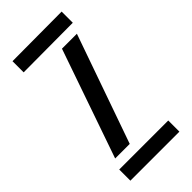

<svg xmlns="http://www.w3.org/2000/svg" viewBox="-198 -643 685 685"><g transform="rotate(-45 144.5 -300.0)"><path d="M18 0V-56.3H265.3V0ZM22 -542.5V-598.8L271.1 -600V-543.7ZM35.6 -94.4 178.4 -505.6H253.7L109.1 -94.4Z"/></g></svg>

Font: Big Shoulders Stencil Display SC Thin
Style: Regular
Weight: 100
Designer: Patric King
Foundry: XO Type Co
Version: Version 2.001